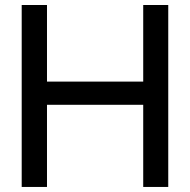

<svg xmlns="http://www.w3.org/2000/svg" viewBox="-20 -740 753 760"><path d="M546.9 0V-325.2H166V0H65.9V-720.2H166V-417H546.9V-720.2H646V0Z"/></svg>

Font: Aspekta 450
Style: Regular
Weight: 450
Designer: Ivo Dolenc
Version: Version 2.000